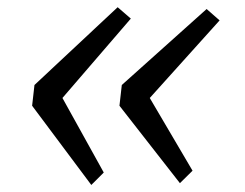

<svg xmlns="http://www.w3.org/2000/svg" viewBox="-20 -575 680 532"><path d="M306 -555 342.5 -523.5 153 -303.5 267.5 -97 233 -62.5 69 -282 75.5 -339.5ZM552.5 -550 588.5 -518.5 395 -303.5 513.5 -102 478.5 -67.5 311 -282 317.5 -339.5Z"/></svg>

Font: Merriweather 24pt SemiCondensed Light
Style: Italic
Weight: 300
Width: 4
Italic angle: -7.8°
Designer: Eben Sorkin
Foundry: Eben Sorkin
Version: Version 2.101